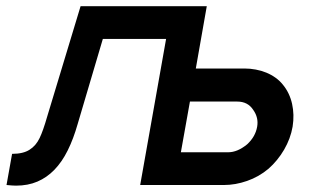

<svg xmlns="http://www.w3.org/2000/svg" viewBox="-38 -582 988 604"><path d="M882.5 -183.5Q876 -146 855.8 -111.2Q835.5 -76.5 806.5 -51Q776 -25.5 739.2 -12.8Q702.5 0 666.5 0H403L484.5 -459.5H285.5L206.5 -192.5Q193 -145 175 -108.8Q157 -72.5 133.2 -48Q109.5 -23.5 79.8 -10.8Q50 2 12.5 2Q7.5 2 0 1.5Q-7.5 1 -17.5 0L0 -98Q35 -98 55 -111Q75 -123.5 86.5 -147.5Q97.5 -170 110.5 -215.5L215.5 -562.5H612.5L578 -366.5H731Q749 -366.5 766.5 -363.2Q784 -360 799.8 -353.5Q815.5 -347 828.8 -337.5Q842 -328 852 -315.5Q873 -290 880.8 -255.5Q888.5 -221 882.5 -183.5ZM771 -183.5Q776 -212 758.5 -236.5Q741.5 -262.5 708.5 -262.5H559.5L531 -103H680Q709 -103 739.5 -128Q765.5 -152 771 -183.5Z"/></svg>

Font: Russisch Sans SemiBold
Style: Italic
Weight: 600
Width: 4
Italic angle: -10°
Designer: Michael Sharanda (font) & Cristiano Sobral (main changes)
Foundry: Michael Sharanda
Version: Version 2.00;September 8, 2020;FontCreator 13.0.0.2681 64-bi